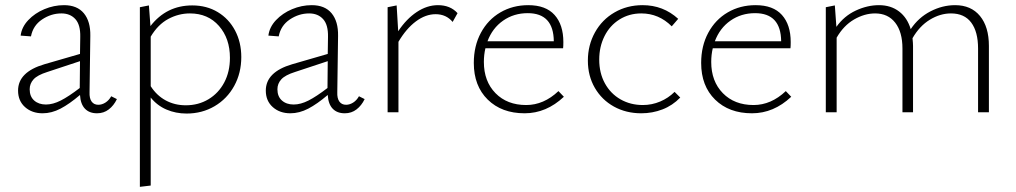

<svg xmlns="http://www.w3.org/2000/svg" viewBox="-20 -435 3938 744"><path d="M433 -51Q421 -26 401.5 -11Q382 4 356 4Q326 4 309 -14Q292 -32 290 -67Q249 -32 214.5 -14Q180 4 145 4Q104 4 77 -20Q50 -44 50 -84Q50 -156 152 -186L290 -226L291 -292Q292 -339 272 -361Q252 -383 218 -383Q178 -383 143 -359.5Q108 -336 100 -294L60 -297Q64 -330 89.5 -357Q115 -384 152 -399.5Q189 -415 228 -415Q279 -415 305 -383.5Q331 -352 330 -296L327 -78Q326 -54 335 -41.5Q344 -29 361 -29Q375 -29 388.5 -37.5Q402 -46 411 -62ZM158 -30Q185 -30 215.5 -45.5Q246 -61 289 -94L290 -198L163 -156Q125 -144 110 -127.5Q95 -111 95 -89Q95 -61 112.5 -45.5Q130 -30 158 -30Z M915 -214Q915 -152 887.5 -102Q860 -52 811.5 -23.5Q763 5 703 5Q661 5 625 -10.5Q589 -26 564 -57V284L522 289V-407L557 -414L563 -334Q625 -414 725 -414Q781 -414 824 -388Q867 -362 891 -316.5Q915 -271 915 -214ZM871 -211Q871 -286 828.5 -334.5Q786 -383 716 -383Q672 -383 632 -361.5Q592 -340 564 -293V-101Q587 -65 622 -46Q657 -27 700 -27Q749 -27 788 -50.5Q827 -74 849 -115.5Q871 -157 871 -211Z M1393 -51Q1381 -26 1361.5 -11Q1342 4 1316 4Q1286 4 1269 -14Q1252 -32 1250 -67Q1209 -32 1174.5 -14Q1140 4 1105 4Q1064 4 1037 -20Q1010 -44 1010 -84Q1010 -156 1112 -186L1250 -226L1251 -292Q1252 -339 1232 -361Q1212 -383 1178 -383Q1138 -383 1103 -359.5Q1068 -336 1060 -294L1020 -297Q1024 -330 1049.5 -357Q1075 -384 1112 -399.5Q1149 -415 1188 -415Q1239 -415 1265 -383.5Q1291 -352 1290 -296L1287 -78Q1286 -54 1295 -41.5Q1304 -29 1321 -29Q1335 -29 1348.5 -37.5Q1362 -46 1371 -62ZM1118 -30Q1145 -30 1175.5 -45.5Q1206 -61 1249 -94L1250 -198L1123 -156Q1085 -144 1070 -127.5Q1055 -111 1055 -89Q1055 -61 1072.5 -45.5Q1090 -30 1118 -30Z M1753 -384 1734 -350Q1709 -380 1668 -380Q1629 -380 1591.5 -352Q1554 -324 1524 -273V0H1482V-407L1517 -414L1523 -314Q1555 -362 1595 -388.5Q1635 -415 1677 -415Q1725 -415 1753 -384Z M2165 -60Q2097 4 2013 4Q1924 4 1870 -49Q1816 -102 1816 -191Q1816 -257 1843.5 -308Q1871 -359 1919 -387Q1967 -415 2027 -415Q2095 -415 2129 -377Q2163 -339 2163 -272Q2163 -256 2162 -248H1861Q1855 -223 1855 -195Q1855 -120 1900 -74Q1945 -28 2019 -28Q2087 -28 2144 -82ZM1869 -275H2126Q2125 -384 2025 -384Q1971 -384 1929.5 -355Q1888 -326 1869 -275Z M2258 -200Q2258 -260 2285.5 -309.5Q2313 -359 2361.5 -387Q2410 -415 2470 -415Q2550 -415 2608 -362L2583 -333Q2533 -383 2465 -383Q2418 -383 2380.5 -359.5Q2343 -336 2322.5 -295Q2302 -254 2302 -204Q2302 -152 2324 -112Q2346 -72 2384.5 -50Q2423 -28 2471 -28Q2506 -28 2538 -41.5Q2570 -55 2594 -79L2616 -57Q2586 -26 2547 -11Q2508 4 2465 4Q2406 4 2359 -22Q2312 -48 2285 -94.5Q2258 -141 2258 -200Z M3046 -60Q2978 4 2894 4Q2805 4 2751 -49Q2697 -102 2697 -191Q2697 -257 2724.5 -308Q2752 -359 2800 -387Q2848 -415 2908 -415Q2976 -415 3010 -377Q3044 -339 3044 -272Q3044 -256 3043 -248H2742Q2736 -223 2736 -195Q2736 -120 2781 -74Q2826 -28 2900 -28Q2968 -28 3025 -82ZM2750 -275H3007Q3006 -384 2906 -384Q2852 -384 2810.5 -355Q2769 -326 2750 -275Z M3812 -257V0H3770V-247Q3770 -312 3743.5 -347.5Q3717 -383 3665 -383Q3623 -383 3583 -358.5Q3543 -334 3516 -287Q3518 -267 3518 -257V0H3477V-247Q3477 -311 3449 -347Q3421 -383 3371 -383Q3330 -383 3289.5 -359.5Q3249 -336 3222 -289V0H3180V-407L3215 -414L3221 -331Q3251 -373 3296 -394Q3341 -415 3386 -415Q3432 -415 3464 -390.5Q3496 -366 3509 -322Q3539 -367 3585.5 -391Q3632 -415 3681 -415Q3743 -415 3777.5 -373Q3812 -331 3812 -257Z"/></svg>

Font: Ysabeau Light
Style: Regular
Weight: 300
Designer: Christian Thalmann (Catharsis Fonts)
Version: Version 0.003